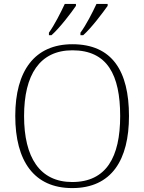

<svg xmlns="http://www.w3.org/2000/svg" viewBox="-20 -951 738 981"><path d="M391 -784V-771H405C447 -808 506 -887 530 -921V-931H473C452 -886 420 -823 391 -784ZM230 -784V-771H243C285 -808 345 -887 368 -921V-931H311C290 -886 258 -823 230 -784ZM349 10C551 10 639 -135 639 -358C639 -588 553 -725 350 -725C157 -725 58 -589 58 -359C58 -128 154 10 349 10ZM349 -21C183 -21 103 -147 103 -358C103 -569 183 -694 350 -694C528 -694 594 -569 594 -358C594 -148 523 -21 349 -21Z"/></svg>

Font: Noto Serif Telugu ExtraLight
Style: Regular
Weight: 200
Designer: Jelle Bosma - Monotype Design Team
Foundry: Monotype Imaging Inc.
Version: Version 2.005